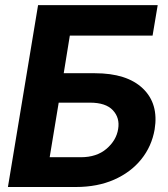

<svg xmlns="http://www.w3.org/2000/svg" viewBox="-20 -748 671 768"><path d="M11.7 0 132.3 -727.5H610.8L590.3 -605.5H259.3L234.9 -455.1H359.4Q487.8 -455.1 551.5 -394Q615.2 -333 598.6 -230.5Q586.9 -162.6 544.9 -110.6Q502.9 -58.6 436.3 -29.3Q369.6 0 283.7 0ZM178.7 -119.1H303.2Q366.7 -119.1 406 -152.8Q445.3 -186.5 452.6 -231.9Q460 -276.4 431.6 -306.9Q403.3 -337.4 339.8 -337.4H214.8Z"/></svg>

Font: Inter Display
Style: Bold Italic
Weight: 700
Italic angle: -9.39999°
Designer: Rasmus Andersson
Foundry: rsms
Version: Version 4.000;git-a52131595